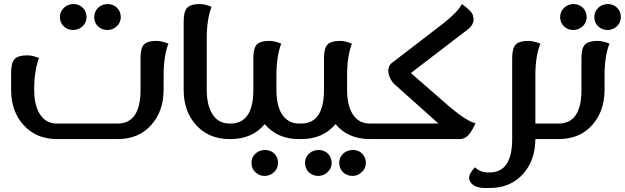

<svg xmlns="http://www.w3.org/2000/svg" viewBox="-20 -691 3105 954"><path d="M756.8 -487.8Q784.2 -487.8 816.9 -474.1Q793 -412.1 793 -316.9V-243.2Q792 -138.2 732.9 -71.8Q670.9 0 564.9 0H263.2Q158.2 0 95.2 -71.8Q35.2 -139.2 35.2 -244.1V-330.1Q35.2 -379.9 53.2 -397.9Q70.8 -416 115.2 -416Q141.1 -416 173.8 -402.8Q149.9 -339.8 149.9 -245.1V-244.1Q149.9 -169.9 176.8 -126Q206.1 -77.1 263.2 -77.1H564Q678.2 -77.1 678.2 -244.1V-401.9Q678.2 -452.1 695.8 -470.2Q713.9 -487.8 756.8 -487.8ZM466.8 -560.1Q448.2 -578.1 448.2 -606Q448.2 -633.8 467.8 -652.8Q487.8 -670.9 515.1 -670.9Q542 -670.9 561 -652.8Q580.1 -633.8 580.1 -606Q580.1 -579.1 560.1 -560.1Q540 -542 513.2 -542Q485.8 -542 466.8 -560.1ZM296.9 -560.1Q277.8 -578.1 277.8 -606Q277.8 -633.8 297.9 -652.8Q317.9 -670.9 345.2 -670.9Q372.1 -670.9 391.1 -652.8Q410.2 -633.8 410.2 -606Q410.2 -579.1 390.1 -560.1Q370.1 -542 342.8 -542Q315.9 -542 296.9 -560.1Z M1125.5 -77.1V0H1120.6Q1015.6 0 952.6 -71.8Q892.6 -139.2 892.6 -244.1V-585Q892.6 -634.8 910.6 -652.8Q928.2 -670.9 972.7 -670.9Q998.5 -670.9 1031.2 -657.2Q1007.3 -595.2 1007.3 -500V-244.1Q1007.3 -169.9 1034.2 -126Q1063.5 -77.1 1120.6 -77.1Z M1470.7 -77.1V0H1465.3Q1358.4 0 1295.4 -74.2Q1233.4 0 1125.5 0H1120.6V-77.1H1124.5Q1238.8 -77.1 1238.8 -244.1V-401.9Q1238.8 -452.1 1256.3 -470.2Q1274.4 -487.8 1317.4 -487.8Q1344.7 -487.8 1377.4 -474.1Q1353.5 -412.1 1353.5 -316.9V-244.1Q1353.5 -169.9 1379.4 -126Q1409.7 -77.1 1466.8 -77.1ZM1342.8 71.8Q1361.3 89.8 1361.3 118.2Q1361.3 146 1341.8 164.1Q1321.8 183.1 1294.4 183.1Q1267.6 183.1 1248.5 164.1Q1229.5 146 1229.5 118.2Q1229.5 90.8 1249.5 71.8Q1269.5 54.2 1296.4 54.2Q1323.7 54.2 1342.8 71.8Z M1684.6 165Q1665.5 146 1665.5 118.2Q1665.5 90.8 1685.5 71.8Q1705.6 54.2 1733.9 54.2Q1759.8 54.2 1778.8 71.8Q1797.9 90.8 1797.9 118.2Q1797.9 146 1777.8 164.1Q1757.8 183.1 1731.9 183.1Q1703.6 183.1 1684.6 165ZM1514.6 165Q1495.6 146 1495.6 118.2Q1495.6 90.8 1515.6 71.8Q1535.6 54.2 1564 54.2Q1589.8 54.2 1608.9 71.8Q1627.9 90.8 1627.9 118.2Q1627.9 146 1607.9 164.1Q1587.9 183.1 1561.5 183.1Q1533.7 183.1 1514.6 165ZM1826.7 -77.1V0H1816.9Q1710 0 1647 -74.2Q1585 0 1476.6 0H1466.8V-77.1H1475.6Q1589.8 -77.1 1589.8 -244.1V-401.9Q1589.8 -452.1 1607.9 -470.2Q1626 -487.8 1669.9 -487.8Q1695.8 -487.8 1728.5 -474.1Q1704.6 -412.1 1704.6 -316.9V-244.1Q1704.6 -169.9 1731 -126Q1760.7 -77.1 1817.9 -77.1Z M2211.9 -162.1Q2300.8 -86.9 2342.8 -79.1Q2317.9 -22 2292.5 -7.8Q2278.8 0 2266.6 0H1819.8V-77.1H2158.7L1938.5 -273.9Q1921.9 -290 1912.6 -317.9Q1909.2 -329.6 1909.2 -339.8Q1909.2 -359.9 1922.9 -375L2184.6 -576.2Q2256.8 -633.8 2274.9 -670.9Q2322.8 -637.2 2329.6 -615.2Q2333 -605 2333 -595.2Q2333 -569.3 2309.6 -548.8L2021.5 -328.1Z M2750 0H2640.1Q2639.2 105 2581.1 170.9Q2518.1 243.2 2412.1 243.2H2392.1Q2330.1 243.2 2314 207Q2311 200.7 2311 193.4Q2311 169.9 2340.3 140.1Q2365.2 166 2408.2 166H2412.1Q2524.9 166 2524.9 0V-401.9Q2524.9 -452.1 2543 -470.2Q2561 -487.8 2605 -487.8Q2631.3 -487.8 2665 -474.1Q2640.1 -412.1 2640.1 -316.9V-77.1H2750Z M2952.1 -560.1Q2933.1 -578.1 2933.1 -606Q2933.1 -633.8 2953.1 -652.8Q2973.1 -670.9 3000 -670.9Q3027.3 -670.9 3045.9 -652.8Q3064.9 -633.8 3064.9 -606Q3064.9 -579.1 3044.9 -560.1Q3024.9 -542 2998 -542Q2971.2 -542 2952.1 -560.1ZM2782.2 -560.1Q2763.2 -578.1 2763.2 -606Q2763.2 -633.8 2783.2 -652.8Q2803.2 -670.9 2830.1 -670.9Q2856.9 -670.9 2876 -652.8Q2895 -633.8 2895 -606Q2895 -579.1 2875 -560.1Q2855 -542 2828.1 -542Q2801.3 -542 2782.2 -560.1ZM2949.2 -487.8Q2975.1 -487.8 3008.3 -474.1Q2983.9 -412.1 2983.9 -316.9V-243.2Q2982.9 -138.2 2924.3 -71.8Q2862.3 0 2756.3 0H2743.2V-77.1H2754.9Q2869.1 -77.1 2869.1 -244.1V-401.9Q2869.1 -452.1 2887.2 -470.2Q2905.3 -487.8 2949.2 -487.8Z"/></svg>

Font: Sukar
Style: Bold
Weight: 700
Designer: Dario Muhafara - Ghiath Alsory
Foundry: Dario Muhafara - Ghiath Alsory
Version: Version 1.00 March 27, 2016, initial release